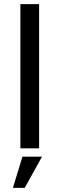

<svg xmlns="http://www.w3.org/2000/svg" viewBox="-20 -713 286 923"><path d="M168 0H78V-693H168ZM182 40 99 190H42L88 40Z"/></svg>

Font: Play
Style: Regular
Weight: 400
Designer: Jonas Hecksher
Foundry: Jonas Hecksher, Playtypeª, e-types AS
Version: Version 1.002